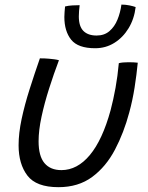

<svg xmlns="http://www.w3.org/2000/svg" viewBox="-20 -772 629 816"><path d="M485 -503.5Q500 -507.5 526 -507.5Q536 -507.5 547.8 -507Q559.5 -506.5 565.5 -505.5Q560.5 -454 552 -400Q543.5 -346 529.5 -294.5Q506.5 -208 468.5 -135.8Q430.5 -63.5 371.8 -20Q313 23.5 228.5 23.5Q134 23.5 96.5 -25.8Q59 -75 59 -154.5Q59 -206 72 -266.8Q85 -327.5 105.8 -392.8Q126.5 -458 149.5 -524Q157 -524 168 -523.8Q179 -523.5 188 -522.5Q199.5 -521.5 211 -520Q222.5 -518.5 230.5 -516Q208.5 -458 188.8 -396Q169 -334 156.5 -276Q144 -218 144 -171.5Q144 -108.5 169 -78.8Q194 -49 241 -49Q308.5 -49 362 -113.2Q415.5 -177.5 450 -303.5Q462 -349 471 -398.8Q480 -448.5 485 -503.5ZM556.5 -742Q550.5 -691.5 526.5 -652Q502.5 -612.5 466 -589.8Q429.5 -567 384.5 -567Q311.5 -567 282.5 -603.2Q253.5 -639.5 253.5 -700Q253.5 -710 254.5 -721.8Q255.5 -733.5 256.5 -744.5Q270 -748 287.2 -749Q304.5 -750 318.5 -750Q317 -737.5 316 -725.5Q315 -713.5 315 -702.5Q315 -660 334.5 -640.5Q354 -621 390.5 -621Q423.5 -621 445.2 -639.8Q467 -658.5 479.2 -688.5Q491.5 -718.5 496 -752.5Q514 -752.5 530.5 -749Q547 -745.5 556.5 -742Z"/></svg>

Font: Grandstander Light
Style: Italic
Weight: 300
Italic angle: -15°
Designer: Tyler Finck
Foundry: Etcetera Type Co
Version: Version 1.200; ttfautohint (v1.8.3)